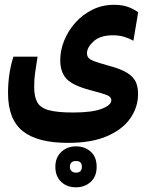

<svg xmlns="http://www.w3.org/2000/svg" viewBox="-20 -423 626 806"><path d="M266.1 176.8Q136.7 176.8 75.2 127.2Q13.7 77.6 13.7 -32.7Q13.7 -70.3 18.8 -107.7Q23.9 -145 36.1 -185.1H137.7Q131.3 -143.6 127.4 -117.4Q123.5 -91.3 123.5 -58.1Q123.5 -17.1 136.5 6.3Q149.4 29.8 185.1 39.6Q220.7 49.3 287.6 49.3Q366.2 49.3 406.7 33.9Q447.3 18.6 447.3 -2.4Q447.3 -16.6 428 -24.2Q408.7 -31.7 359.4 -44.4Q285.2 -64 259 -92.3Q232.9 -120.6 232.9 -170.4Q232.9 -211.9 249.5 -252.9Q266.1 -293.9 296.4 -327.9Q326.7 -361.8 367.9 -382.3Q409.2 -402.8 458.5 -402.8Q492.2 -402.8 516.4 -394.3Q540.5 -385.7 560.1 -371.6L540 -252Q522.9 -261.7 501.7 -268.3Q480.5 -274.9 454.1 -274.9Q401.4 -274.9 373.3 -249.8Q345.2 -224.6 345.2 -199.7Q345.2 -187.5 351.8 -179.9Q358.4 -172.4 378.4 -165Q398.4 -157.7 439 -146.5Q490.2 -132.8 516.1 -115.7Q542 -98.6 550.8 -77.4Q559.6 -56.2 559.6 -28.8Q559.6 26.4 527.3 73.2Q495.1 120.1 429.9 148.4Q364.7 176.8 266.1 176.8ZM298.8 363.3Q260.7 363.3 236.6 340.1Q212.4 316.9 212.4 277.3Q212.4 238.3 237.3 214.8Q262.2 191.4 298.8 191.4Q335.9 191.4 360.8 213.6Q385.7 235.8 385.7 277.3Q385.7 317.9 360.8 340.6Q335.9 363.3 298.8 363.3ZM298.8 301.8Q323.7 301.8 323.7 277.3Q323.7 252.9 299.3 252.9Q273.4 252.9 273.4 277.3Q273.4 289.6 281 295.7Q288.6 301.8 298.8 301.8Z"/></svg>

Font: CaskaydiaCove NFP SemiBold
Style: Regular
Weight: 600
Designer: Aaron Bell
Foundry: Saja Typeworks
Version: Version 2111.001; VTT 6.35;Nerd Fonts 3.1.1